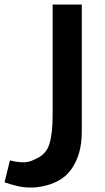

<svg xmlns="http://www.w3.org/2000/svg" viewBox="-77 -716 463 850"><path d="M285 -131V-696H156V-240V-202Q156 -123 141 -76.5Q126 -30 76 -10Q49 4 21 2.5Q-7 1 -33 -6Q-39 18 -45 42.5Q-51 67 -57 91Q-33 100 3.5 108.5Q40 117 86 113Q191 100 238 34.5Q285 -31 285 -131Z"/></svg>

Font: Repo DemiBold
Style: Regular
Weight: 600
Designer: Stefan Peev
Foundry: Context Ltd
Version: Version 1.502